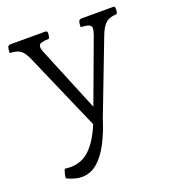

<svg xmlns="http://www.w3.org/2000/svg" viewBox="-122 -634 759 843"><g transform="rotate(-20 257.5 -212.5)"><path d="M118 115Q88 115 50 97Q48 89 52 75Q56 61 59 55Q66 56 72.5 56.5Q79 57 86 57Q139 57 176.5 20.5Q214 -16 243 -86L83 -453Q67 -486 50.5 -495Q34 -504 5 -505Q5 -510 6 -517.5Q7 -525 8 -530Q11 -540 22 -540H184Q194 -540 194 -530Q194 -526 193 -518.5Q192 -511 188 -505Q165 -504 152.5 -500.5Q140 -497 140 -483Q140 -475 144 -464L270 -158L380 -455Q386 -473 386 -483Q386 -494 375 -499Q364 -504 337 -505Q337 -510 337.5 -516.5Q338 -523 339 -528Q341 -536 346 -538Q351 -540 352 -540H500Q508 -540 509 -536Q510 -532 510 -528Q510 -527 510 -526Q510 -522 509 -516Q508 -510 505 -505Q473 -504 455.5 -490Q438 -476 424 -441L292 -97Q273 -36 248 12Q223 60 191 87.5Q159 115 118 115Z"/></g></svg>

Font: Gowun Batang
Style: Regular
Weight: 400
Designer: Yanghee Ryu
Foundry: Yanghee Ryu
Version: Version 2.000